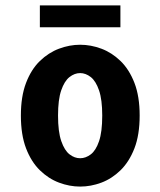

<svg xmlns="http://www.w3.org/2000/svg" viewBox="-20 -677 590 708"><path d="M275.5 11Q236.5 11 197.8 -3.5Q159 -18 127 -49.2Q95 -80.5 76 -130.2Q57 -180 57 -251Q57 -321.5 76 -371.2Q95 -421 127 -452Q159 -483 197.8 -497.5Q236.5 -512 275.5 -512Q315 -512 353.8 -497.5Q392.5 -483 424.5 -452Q456.5 -421 475.8 -371.2Q495 -321.5 495 -251Q495 -180 475.8 -130.2Q456.5 -80.5 424.5 -49.2Q392.5 -18 353.8 -3.5Q315 11 275.5 11ZM275.5 -93.5Q296 -93.5 314.8 -107.8Q333.5 -122 345.2 -156.2Q357 -190.5 357 -251Q357 -309.5 345.2 -343.8Q333.5 -378 314.8 -392.8Q296 -407.5 275.5 -407.5Q255 -407.5 236.2 -392.8Q217.5 -378 205.8 -344Q194 -310 194 -251Q194 -191 206 -156.5Q218 -122 236.5 -107.8Q255 -93.5 275.5 -93.5ZM127 -576.5V-657H424V-576.5Z"/></svg>

Font: Trispace SemiCondensed SemiBold
Style: Regular
Weight: 600
Width: 4
Designer: Tyler Finck
Foundry: Etcetera Type Company
Version: Version 1.210; ttfautohint (v1.8.3)